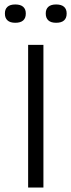

<svg xmlns="http://www.w3.org/2000/svg" viewBox="-20 -840 320 860"><path d="M174.5 0H106V-639H174.5ZM48.5 -738Q25 -738 13.5 -748.8Q2 -759.5 2 -778.5V-780.5Q2 -799 13.5 -809.5Q25 -820 48.5 -820Q72 -820 83.8 -809.5Q95.5 -799 95.5 -780.5V-778.5Q95.5 -759 83.8 -748.5Q72 -738 48.5 -738ZM231.5 -738Q208 -738 196.5 -748.8Q185 -759.5 185 -778.5V-780.5Q185 -799 196.5 -809.5Q208 -820 231.5 -820Q255 -820 266.8 -809.5Q278.5 -799 278.5 -780.5V-778.5Q278.5 -759 266.8 -748.5Q255 -738 231.5 -738Z"/></svg>

Font: Anek Latin Expanded Light
Style: Regular
Weight: 300
Width: 7
Designer: Yesha Goshar
Foundry: Ek Type
Version: Version 1.003